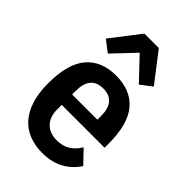

<svg xmlns="http://www.w3.org/2000/svg" viewBox="-237 -877 979 979"><g transform="rotate(45 252.5 -387.5)"><path d="M263 12Q212 12 169.5 -4.5Q127 -21 97 -54.5Q67 -88 50.5 -139.5Q34 -191 34 -261Q34 -402 90.5 -468Q147 -534 252 -534Q357 -534 413.5 -468Q470 -402 470 -261V-232H161V-198Q161 -146 190 -116Q219 -86 270 -86Q313 -86 342.5 -104.5Q372 -123 393 -158L459 -89Q430 -43 381 -15.5Q332 12 263 12ZM252 -441Q161 -441 161 -333V-307H343V-333Q343 -441 252 -441ZM306 -787 427 -630 366 -583 254 -701 142 -583 81 -630 202 -787Z"/></g></svg>

Font: IBM Plex Sans Condensed SemiBold
Style: Regular
Weight: 600
Width: 3
Designer: Mike Abbink, Paul van der Laan, Pieter van Rosmalen
Foundry: Bold Monday
Version: Version 1.3